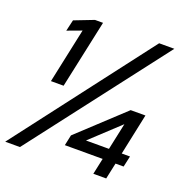

<svg xmlns="http://www.w3.org/2000/svg" viewBox="-128 -813 886 926"><g transform="rotate(20 315.0 -350.0)"><path d="M450 0 467.7 -82.7H273.7L285.3 -137L514.3 -350H590L545.3 -138.7H587.7L575.3 -82.7H533.7L516 0ZM361.7 -138.7H479.7L509 -276ZM105 -350 165 -631.3 91.3 -604 104.7 -661.7 203.7 -700H245L170 -350ZM-2.3 0 533 -700H611L73.3 0Z"/></g></svg>

Font: Red Hat Display VF
Style: Italic
Weight: 300
Italic angle: -12°
Designer: Pentagram, MCKL
Foundry: Pentagram, MCKL
Version: Version 1.010